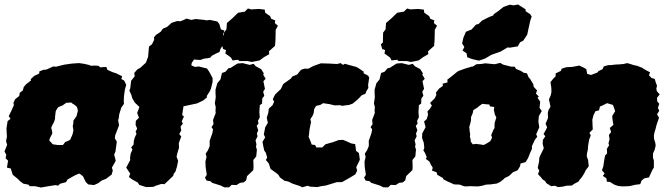

<svg xmlns="http://www.w3.org/2000/svg" viewBox="-29 -809 2980 858"><path d="M220 18 188 23 154 29 127 23H104L98 16L76 12L63 3L50 -10L28 -28L19 -56L2 -60L7 -91L-4 -102L-1 -118L-9 -132L3 -162L-2 -178L2 -199L1 -212L0 -235L5 -268L18 -278L10 -290L20 -310L33 -339L31 -350L39 -366L57 -380L59 -394L73 -405L77 -420L87 -432L110 -450L108 -455L124 -470L146 -480L147 -490L165 -497L178 -498L209 -512L222 -511L258 -520L293 -525L324 -527L346 -524L372 -518L377 -515L394 -516L411 -515L419 -508L446 -510L451 -497L473 -487L491 -481L517 -468L513 -456L526 -449L535 -430L529 -408L525 -379L524 -355L525 -345L513 -328L504 -299L502 -282L499 -272L503 -249L486 -205L484 -191L493 -176L487 -132L481 -118L486 -100L488 -90L471 -60L475 -47L470 -29L457 -19L445 -10L425 -2L411 9L396 16L390 18L365 15L354 4L342 -21L327 -33L321 -32L305 -25L273 -7L266 5L240 12L230 21ZM229 -161H252L257 -167L262 -174L277 -180L285 -185L289 -195L293 -203L296 -212L299 -226L298 -235L296 -244L299 -260V-270L304 -277L308 -283L312 -288L315 -297L316 -302L319 -314L317 -324L314 -332L305 -340L295 -346L289 -351L275 -350H268L259 -344L251 -338L238 -333L231 -330L225 -321L220 -312L219 -304L218 -294L217 -287V-279L214 -268L211 -261L205 -250L200 -239L201 -233L203 -226L205 -213L200 -203L194 -192L191 -181L200 -172L203 -168L208 -164Z M624 27 605 21 593 17 587 7 562 -7 547 -18 553 -33 535 -60 553 -94 552 -103 555 -123 563 -141 557 -150 568 -163 569 -179 573 -194 581 -211 577 -221 584 -234 577 -251 578 -269 592 -283 584 -304 594 -331 574 -350 563 -368 557 -387 549 -404 553 -414 557 -448 573 -468 571 -483 585 -499 598 -506 623 -529 633 -556 635 -581 637 -601 650 -611 660 -631 659 -642 668 -653 689 -667 699 -681 718 -689 738 -707 763 -715 777 -714 790 -719 805 -726 826 -720 845 -724 885 -720 893 -718 909 -720 942 -713 951 -702 958 -678 974 -672 968 -655 981 -637 978 -625 968 -609 956 -590 952 -577 937 -570 918 -560 910 -551 899 -549 883 -547 866 -541 851 -542 838 -543 828 -528 826 -517 842 -510 860 -512 883 -506 896 -503 908 -485 921 -460V-443L914 -414L909 -402L895 -380L896 -374L879 -360L852 -347L815 -339L791 -334L785 -295L793 -288L783 -267L788 -256L778 -244L781 -226L772 -210L781 -199L775 -183L770 -170L771 -149L764 -126L760 -109L767 -90L762 -65L755 -42L747 -32L745 -23L724 -3L706 14L692 13L667 21L656 26Z M1041 -536 1035 -542 1010 -539 1003 -552 978 -570 981 -585 968 -590 962 -611 971 -619 972 -663 983 -678 985 -706 1009 -727 1035 -752 1065 -757 1079 -771 1094 -767 1128 -769 1154 -766 1156 -752 1178 -737 1183 -725 1201 -718 1199 -706 1213 -694 1203 -676 1202 -630 1200 -604 1173 -580 1174 -567 1150 -553 1131 -539 1096 -532 1078 -536ZM995 28H973L957 20L919 8L912 1L894 -2L887 -15L895 -28L890 -62L889 -87L894 -108L890 -122L900 -137L908 -156V-180L920 -214L923 -231L916 -241L925 -254L923 -273L935 -304L934 -312L935 -331L931 -347L935 -374L934 -397V-408L942 -437L956 -454L963 -483L978 -488L992 -504L1002 -506L1032 -525L1055 -527L1087 -519L1104 -524L1114 -513L1138 -500L1150 -481L1147 -476L1158 -457L1148 -446L1155 -412L1147 -399L1152 -381L1143 -369L1142 -346L1132 -339L1130 -307L1132 -285L1124 -270L1126 -256L1118 -247L1125 -227L1119 -212L1122 -200L1113 -182L1117 -164L1115 -153L1119 -140L1116 -110L1103 -94L1104 -64L1103 -49L1075 -22L1071 -3L1060 6L1044 8L1028 18L1006 17Z M1322 28 1310 22 1279 12 1259 2 1243 -1 1222 -16 1215 -28 1204 -37 1180 -54 1172 -79 1159 -94 1165 -105 1159 -126 1152 -136 1148 -154 1144 -175 1156 -195 1150 -208 1156 -240 1168 -260 1163 -283 1170 -305 1172 -323 1189 -339 1196 -354 1190 -366 1200 -386 1208 -394 1226 -411 1237 -434 1250 -443 1271 -458 1277 -467 1299 -476 1316 -497 1331 -502H1349L1371 -514L1405 -526L1441 -525L1477 -523L1493 -527L1504 -519L1512 -524L1533 -518L1563 -510L1574 -504L1597 -488L1595 -482L1616 -471L1621 -462L1616 -430L1617 -416L1607 -399L1604 -390L1587 -383L1575 -370L1563 -359L1547 -346L1531 -340L1521 -339L1500 -336L1491 -339L1467 -338L1442 -344L1427 -346L1415 -348L1402 -340L1384 -336L1375 -322L1373 -305L1369 -294L1358 -276L1361 -264L1355 -235L1353 -220L1352 -208L1350 -198L1358 -179L1364 -163L1379 -161L1385 -150H1411L1425 -164L1445 -170L1457 -173L1484 -183L1504 -184L1521 -177L1541 -168L1558 -165L1560 -153L1562 -135L1575 -125L1579 -95L1563 -62L1567 -46L1559 -30L1538 -17L1499 5H1476L1447 14L1427 20L1406 23L1389 27L1356 25L1346 21Z M1752 -536 1746 -542 1721 -539 1714 -552 1689 -570 1692 -585 1679 -590 1673 -611 1682 -619 1683 -663 1694 -678 1696 -706 1720 -727 1746 -752 1776 -757 1790 -771 1805 -767 1839 -769 1865 -766 1867 -752 1889 -737 1894 -725 1912 -718 1910 -706 1924 -694 1914 -676 1913 -630 1911 -604 1884 -580 1885 -567 1861 -553 1842 -539 1807 -532 1789 -536ZM1706 28H1684L1668 20L1630 8L1623 1L1605 -2L1598 -15L1606 -28L1601 -62L1600 -87L1605 -108L1601 -122L1611 -137L1619 -156V-180L1631 -214L1634 -231L1627 -241L1636 -254L1634 -273L1646 -304L1645 -312L1646 -331L1642 -347L1646 -374L1645 -397V-408L1653 -437L1667 -454L1674 -483L1689 -488L1703 -504L1713 -506L1743 -525L1766 -527L1798 -519L1815 -524L1825 -513L1849 -500L1861 -481L1858 -476L1869 -457L1859 -446L1866 -412L1858 -399L1863 -381L1854 -369L1853 -346L1843 -339L1841 -307L1843 -285L1835 -270L1837 -256L1829 -247L1836 -227L1830 -212L1833 -200L1824 -182L1828 -164L1826 -153L1830 -140L1827 -110L1814 -94L1815 -64L1814 -49L1786 -22L1782 -3L1771 6L1755 8L1739 18L1717 17Z M2051 24 2044 23 2025 16 2000 15 1983 7 1973 3 1952 -8 1951 -13 1925 -28 1922 -39 1901 -47 1905 -59 1896 -74 1890 -87 1874 -99 1878 -107 1870 -126 1863 -137 1867 -148 1865 -170 1857 -193 1858 -213 1873 -241 1866 -266 1878 -277 1884 -297 1881 -311 1892 -323 1901 -337 1893 -349 1914 -370 1921 -385 1919 -395 1933 -413 1950 -425 1949 -435 1971 -441 1970 -453 1987 -466 2015 -489 2023 -493 2048 -502 2081 -512 2083 -511 2100 -522 2120 -523 2140 -526 2182 -522 2206 -528 2220 -520 2256 -511H2271L2277 -501L2299 -492L2311 -484L2326 -481L2333 -464L2340 -456L2354 -433L2356 -421L2371 -405L2366 -391L2379 -377L2373 -372L2385 -355L2382 -327L2392 -313L2379 -290L2377 -265L2381 -240L2367 -209L2372 -198L2361 -184L2348 -156V-143L2340 -126L2331 -103L2320 -85L2297 -78L2295 -66L2284 -48L2263 -39L2246 -23L2226 -13L2219 -6L2206 4L2192 11L2163 15L2143 16L2126 21L2107 24L2073 23ZM2132 -161 2146 -168 2162 -178 2167 -188 2170 -195 2166 -205 2170 -215 2172 -219 2176 -229 2181 -237V-254L2182 -262L2185 -271L2189 -284L2182 -298L2181 -304L2178 -317L2179 -326L2180 -331L2171 -332L2160 -334L2158 -342L2145 -343L2135 -344L2126 -345L2112 -335L2104 -328L2096 -323L2086 -317L2085 -310L2083 -302L2079 -293L2076 -286V-276L2075 -267L2072 -255L2068 -242L2069 -233L2070 -221L2072 -211L2071 -198L2074 -186L2075 -176L2079 -170L2084 -164L2098 -166L2106 -165L2121 -163ZM2111 -538 2081 -545 2059 -553 2056 -571 2038 -583 2046 -599 2036 -615 2042 -641 2053 -667 2078 -677 2098 -699 2110 -702 2125 -717 2157 -733 2175 -740 2178 -746 2197 -759 2221 -778 2249 -788 2267 -785 2286 -789 2320 -767V-759L2340 -746L2347 -735L2341 -718L2333 -682L2327 -654L2309 -627L2295 -620L2285 -602L2250 -596L2239 -597L2209 -579L2167 -564L2138 -547Z M2503 -509H2507L2528 -510L2560 -516L2581 -506L2591 -500L2595 -479L2612 -474L2641 -485L2645 -491L2664 -500L2669 -512L2689 -518H2700L2726 -521H2735L2757 -523L2774 -527L2794 -521L2803 -518L2818 -515L2841 -506L2848 -501L2864 -492L2876 -486L2871 -473L2882 -461L2897 -456L2901 -442L2907 -426L2904 -413L2906 -402L2919 -387L2907 -372L2908 -356L2917 -345L2911 -327L2917 -314L2907 -298L2916 -283L2905 -251L2900 -231L2896 -219L2893 -203L2894 -187L2899 -172L2901 -159L2897 -141L2889 -123V-105L2893 -91V-60L2887 -51L2881 -38L2871 -16L2850 -12L2838 -2L2832 14L2808 17L2788 22L2780 23L2752 24L2733 22L2719 17L2714 15L2697 4L2683 3L2681 -12L2665 -23L2673 -34L2661 -48L2667 -65L2671 -93L2675 -114L2684 -123L2683 -144L2693 -160L2690 -168L2695 -187L2692 -206L2702 -219L2696 -237L2712 -251L2708 -275L2707 -291L2720 -312L2715 -327L2710 -340L2684 -348L2660 -336L2652 -333L2648 -316L2632 -312L2623 -294L2618 -274L2619 -248L2620 -231L2605 -215L2611 -204L2604 -186L2602 -175L2599 -157L2598 -141L2594 -123L2593 -111L2599 -94L2602 -66L2589 -49L2581 -33L2571 -17L2560 -4L2557 2L2536 13L2527 20L2502 21L2486 25L2464 27L2451 21L2434 23L2412 9L2407 0L2396 -7L2389 -16L2375 -31L2381 -46L2374 -59L2380 -87L2381 -104L2387 -118L2398 -140L2401 -147L2396 -166L2397 -184L2408 -200L2400 -210L2411 -230L2416 -240L2409 -256L2418 -277L2420 -284L2419 -304L2422 -317L2431 -332L2427 -352L2424 -364L2432 -383L2435 -396V-414L2431 -442L2443 -457L2454 -468V-481L2477 -492L2481 -502Z"/></svg>

Font: Winky Rough Black
Style: Italic
Weight: 900
Italic angle: -8.97852°
Designer: Simon Atzbach
Foundry: typofactur
Version: Version 1.206; ttfautohint (v1.8.4.7-5d5b)